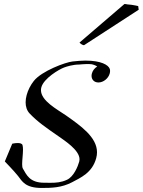

<svg xmlns="http://www.w3.org/2000/svg" viewBox="-20 -931 707 951"><path d="M396.1 -707 667 -882.8 664.5 -900.9C658.5 -902.3 645.4 -905.3 631.3 -907.2L611.3 -909.2C605.8 -910.6 600.2 -911.1 596.3 -911.1L373.8 -720.2C382.3 -710.4 390.3 -708 396.1 -707ZM371.8 -611.3C377.6 -611.3 392.4 -613.8 409.5 -613.8C416.9 -613.8 425.2 -613.8 433.7 -612.8C443.9 -610.8 454.9 -606.4 461.4 -601.6C448.6 -593.8 438.8 -581.1 435.1 -566.9C434 -562.9 433.5 -559 433.5 -555.3C433.5 -536.4 446.8 -522.5 467.6 -522.5C492 -522.5 516.9 -542.5 523.4 -566.9C524.6 -571.3 525.2 -575.5 525.2 -579.5C525.2 -583.1 524.7 -586.6 523.7 -589.8C516.8 -609.4 480.5 -630.9 402.9 -630.9C382.4 -630.9 363.8 -628.9 339.2 -626.5C305.1 -623 186.5 -579.6 147.3 -529.8C131.8 -510.3 118.6 -484.9 112 -460C108.8 -448 106.9 -435.9 106.9 -424.2C106.9 -403 112.9 -383.3 127.4 -368.2C166.7 -327.1 208 -298.8 271.4 -254.9C298.4 -235.4 373.9 -188.1 373.9 -141.9C373.9 -138.4 373.5 -134.8 372.6 -131.3C366.1 -107.4 345.4 -55.7 311.6 -40.5C283.6 -27.4 257.4 -25.6 230.2 -25.6C219.9 -25.6 209.5 -25.9 198.8 -25.9C126 -25.9 111 -66.4 93.5 -95.7C90.7 -100.2 89.7 -108.2 89.7 -118C89.7 -138.5 93.9 -167.2 93.9 -189.8C93.9 -198.5 93.2 -206.3 91.5 -212.4C89 -220.3 78.5 -222.5 67.6 -222.5C54.4 -222.5 40.6 -219.2 40.6 -219.2L3.9 -131.3C3.9 -131.3 49.4 -84.5 69.5 -59.1C89.8 -32.7 105.4 0 186.5 0C237.3 0 285 -1.5 336 -27.8C378.8 -50.8 437 -74.7 456.6 -148C459.2 -157.8 460.5 -167.4 460.5 -176.7C460.5 -251.8 379.4 -308.1 306.7 -359.4C262.3 -389.9 182.9 -431.6 182.9 -484.5C182.9 -489.1 183.5 -493.8 184.8 -498.5C196.7 -543 273.2 -587.9 297.5 -596.7C310.6 -601.6 341.5 -611.3 371.8 -611.3Z"/></svg>

Font: Pierce
Style: Oblique
Weight: 400
Italic angle: -15°
Version: Version 0.2.0